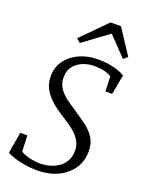

<svg xmlns="http://www.w3.org/2000/svg" viewBox="-181 -1073 884 1169"><g transform="rotate(20 261.0 -488.0)"><path d="M213 11Q168.5 11 127.8 4Q87 -3 57 -13Q27 -23 15 -32L38 -169H84L88 -66Q109 -52 144.2 -43.2Q179.5 -34.5 216 -34.5Q245.5 -34.5 275 -42.5Q304.5 -50.5 329.8 -66.8Q355 -83 371 -109.2Q387 -135.5 388.5 -171Q390.5 -213 372.5 -243.5Q354.5 -274 325.2 -297.2Q296 -320.5 263 -341Q235 -358.5 205.5 -379Q176 -399.5 151 -425Q126 -450.5 110.5 -482.5Q95 -514.5 94.5 -555.5Q94 -615 126 -658.8Q158 -702.5 211.5 -726.8Q265 -751 328 -751Q374.5 -751 409.5 -744.8Q444.5 -738.5 468.8 -729.2Q493 -720 506.5 -711L482.5 -583H439.5L435.5 -679Q420 -690.5 391 -698Q362 -705.5 321.5 -705.5Q285.5 -705.5 251 -691.8Q216.5 -678 193.8 -650.5Q171 -623 170.5 -581Q170 -537.5 190.8 -506.8Q211.5 -476 243.8 -453Q276 -430 309.5 -408Q346.5 -384 383 -357.2Q419.5 -330.5 443.8 -294.8Q468 -259 468.5 -207.5Q469 -140.5 435.2 -91.5Q401.5 -42.5 343.8 -15.8Q286 11 213 11ZM166.5 -828.5 325 -988.5H392.5L498 -827.5L471.5 -805Q442.5 -835.5 413.2 -866.2Q384 -897 354.5 -927Q314 -897 273.5 -867.2Q233 -837.5 191.5 -806.5Z"/></g></svg>

Font: Merriweather 28pt Light
Style: Italic
Weight: 300
Italic angle: -7.8°
Version: Version 2.101